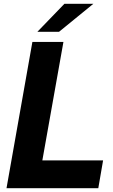

<svg xmlns="http://www.w3.org/2000/svg" viewBox="-20 -982 592 1002"><path d="M493 0H14L149 -763H311L201 -145H518ZM288 -816H175L316 -962H467Z"/></svg>

Font: Open Sauce One ExtraBold Italic
Style: Regular
Weight: 800
Italic angle: -10°
Designer: Alfredo Marco Pradil
Foundry: Creative Sauce Fz LLC
Version: Version 1.477